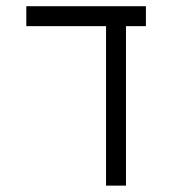

<svg xmlns="http://www.w3.org/2000/svg" viewBox="-20 -582 540 602"><path d="M437.5 -500H375V0H312.5V-500H62.5V-562.5H437.5Z"/></svg>

Font: 寒蝉点阵体 16px
Style: Regular
Weight: 400
Designer: Designed by Warren2060
Foundry: ChillType
Version: Version 1.000